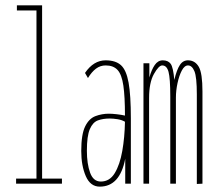

<svg xmlns="http://www.w3.org/2000/svg" viewBox="-20 -685 790 716"><path d="M40 0V-19H116V-646H43V-665H137V-19H211V0Z M352 11Q317 11 300 -28Q283 -67 283 -122Q283 -184 297.5 -213.5Q312 -243 336 -252Q360 -261 386 -261Q398 -261 415.5 -259Q433 -257 446 -254Q446 -325 440 -366Q434 -407 418.5 -424Q403 -441 374 -441Q354 -441 338 -429Q322 -417 308 -394L297 -413Q329 -460 374 -460Q411 -460 431 -442Q451 -424 459.5 -377Q468 -330 468 -243V0H447V-93Q427 11 352 11ZM304 -123Q304 -74 316 -41Q328 -8 356 -8Q389 -8 408 -39.5Q427 -71 436 -122Q445 -173 446 -231Q434 -238 418 -240.5Q402 -243 389 -243Q364 -243 345 -236Q326 -229 315 -203.5Q304 -178 304 -123Z M515 0V-449H537V-396Q545 -425 557 -442.5Q569 -460 587 -460Q607 -460 616.5 -447Q626 -434 630 -387Q639 -425 651 -443Q663 -461 683 -460Q708 -459 721.5 -435.5Q735 -412 735 -344V0L714 1V-333Q714 -398 705 -419.5Q696 -441 681 -441Q668 -441 658 -422Q648 -403 642 -375Q636 -347 636 -321V0H615V-325Q615 -393 608.5 -417Q602 -441 585 -441Q572 -441 554 -409Q536 -377 536 -320V0Z"/></svg>

Font: Inconsolata UltraCondensed ExtraLight
Style: Regular
Weight: 200
Width: 1
Monospace: yes
Designer: Raph Levien, Cyreal, Brenton Simpson
Foundry: Raph Levien, Cyreal, Google
Version: Version 3.100; ttfautohint (v1.8.4.7-5d5b)